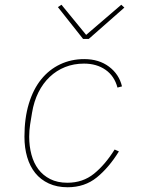

<svg xmlns="http://www.w3.org/2000/svg" viewBox="-20 -777 640 809"><path d="M265 12Q220 12 185.5 -4Q151 -20 128.5 -48Q106 -76 94.5 -115Q83 -154 83 -201Q83 -279 101.5 -340Q120 -401 153.5 -442.5Q187 -484 233.5 -506Q280 -528 335 -528Q397 -528 439.5 -496Q482 -464 494 -413L475 -408Q462 -457 424.5 -483Q387 -509 334 -509Q291 -509 254.5 -494.5Q218 -480 189.5 -453Q161 -426 142 -388Q123 -350 115 -302L107 -253Q105 -238 104 -227Q103 -216 103 -201Q103 -161 112.5 -125.5Q122 -90 141.5 -64Q161 -38 191.5 -22.5Q222 -7 264 -7Q329 -7 376 -45Q423 -83 463 -147L481 -139Q439 -71 388 -29.5Q337 12 265 12ZM330 -613 224 -747 239 -757 343 -630 491 -757 504 -745 354 -613Z"/></svg>

Font: IBM Plex Mono Thin
Style: Italic
Weight: 100
Italic angle: -9°
Monospace: yes
Designer: Mike Abbink, Paul van der Laan, Pieter van Rosmalen
Foundry: Bold Monday
Version: Version 2.3